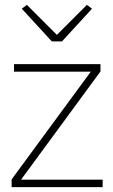

<svg xmlns="http://www.w3.org/2000/svg" viewBox="-20 -773 468 793"><path d="M28 0V-32L355 -477H38V-508H395V-478L67 -31H404V0ZM194 -602 70 -737 91 -753 215 -629 339 -753 360 -737 236 -602Z"/></svg>

Font: Plexus Sans ExtraLight
Style: Regular
Weight: 250
Version: Version 2.001;PS 002.001;hotconv 1.0.70;makeotf.lib2.5.58329